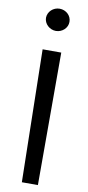

<svg xmlns="http://www.w3.org/2000/svg" viewBox="-104 -999 477 1038"><g transform="rotate(10 134.0 -480.0)"><path d="M82.7 -727.3 96.9 0H185V-727.3ZM135.7 -837.4C171.2 -837.7 200.3 -865.4 199.9 -898.4C200.3 -932.2 171.2 -959.5 135.7 -959.5C100.5 -959.5 71.4 -932.2 71 -898.4C71.4 -865.4 100.5 -837.7 135.7 -837.4Z"/></g></svg>

Font: Inter 465
Style: Regular
Weight: 400
Designer: Rasmus Andersson
Foundry: rsms
Version: Version 3.019;Glyphs 3.1.2 (3151)